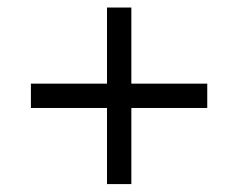

<svg xmlns="http://www.w3.org/2000/svg" viewBox="-20 -608 616 497"><path d="M257 -131.5V-328.5H60V-391.5H257V-588.5H320V-391.5H516.5V-328.5H320V-131.5Z"/></svg>

Font: Vela Sans
Style: Regular
Weight: 400
Designer: Principal design: Mikhail Sharanda - project Manrope.
Design modification: Ravid Balaliev
Foundry: Mikhail Sharanda
Version: Version 1.001;August 23, 2023;FontCreator 14.0.0.2901 64-bit